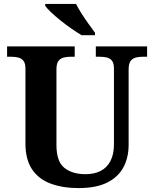

<svg xmlns="http://www.w3.org/2000/svg" viewBox="-20 -951 787 981"><path d="M381.7 10Q300.4 10 239 -12.8Q177.5 -35.6 143.8 -85.9Q110 -136.2 110 -217.7V-599.9Q110 -627 100.2 -639.8Q90.5 -652.6 74.3 -656.8Q58.1 -661 38.4 -661H16.2V-714H361.7V-661H339.4Q320.3 -661 303.9 -656.6Q287.5 -652.1 278 -638.6Q268.4 -625 268.4 -595.9V-210Q268.4 -125.9 308.8 -93.5Q349.1 -61 417.4 -61Q462.1 -61 494.5 -77.8Q526.8 -94.6 544.5 -128.7Q562.2 -162.7 562.2 -213.5V-599.9Q562.2 -627 552.8 -639.8Q543.3 -652.6 527.4 -656.8Q511.5 -661 491.8 -661H469.6V-714H731.6V-661H708.7Q689 -661 672.7 -656.6Q656.3 -652.1 646.7 -638.6Q637.2 -625 637.2 -595.9V-211.5Q637.2 -145 610 -95.2Q582.9 -45.5 526.7 -17.7Q470.4 10 381.7 10ZM397.1 -771Q373.7 -785 345.4 -804.5Q317.2 -824 289.8 -846Q262.4 -868 241.2 -888Q220 -908 211 -921V-931H368.4Q379.4 -909 396.6 -882Q413.7 -855 432.5 -829Q451.3 -803 465.3 -784V-771Z"/></svg>

Font: Noto Serif Ethiopic
Style: Regular
Weight: 400
Designer: Monotype Design Team
Foundry: Monotype Imaging Inc.
Version: Version 2.102